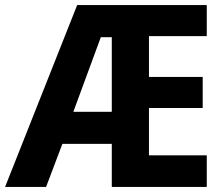

<svg xmlns="http://www.w3.org/2000/svg" viewBox="-24 -734 881 754"><path d="M788 0H415V-169H221L157 0H-4L279 -714H788V-592H561V-432H772V-310H561V-124H788ZM264 -295H415V-588H372Z"/></svg>

Font: Noto Sans Lao SemiCondensed
Style: Bold
Weight: 700
Width: 4
Designer: Monotype Design Team
Foundry: Monotype Imaging Inc.
Version: Version 2.003; ttfautohint (v1.8.4.7-5d5b)